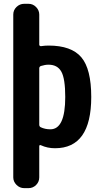

<svg xmlns="http://www.w3.org/2000/svg" viewBox="-20 -770 540 1010"><path d="M245.1 -89.8Q323.2 -89.8 323.2 -259.8Q323.2 -356.4 302.7 -393.1Q282.2 -429.7 235.4 -429.7Q216.8 -429.7 195.3 -422.9Q187.5 -419.9 186.5 -412.1V-114.3Q186.5 -104.5 194.3 -100.6Q216.8 -89.8 245.1 -89.8ZM235.4 -530.3Q355.5 -530.3 407.7 -468.8Q460 -407.2 460 -259.8Q460 9.8 269.5 9.8Q229.5 9.8 195.3 -5.9Q187.5 -9.8 186.5 -1V163.1Q186.5 186.5 169.9 203.1Q153.3 219.7 129.9 219.7H107.4Q84 219.7 66.9 202.6Q49.8 185.5 49.8 163.1V-693.4Q49.8 -716.8 66.9 -733.4Q84 -750 107.4 -750H129.9Q153.3 -750 169.9 -732.9Q186.5 -715.8 186.5 -693.4V-534.2Q186.5 -531.2 189.9 -528.8Q193.4 -526.4 196.3 -527.3Q216.8 -530.3 235.4 -530.3Z"/></svg>

Font: Rounded Mgen+ 1mn bold
Style: Bold
Weight: 700
Designer: [Source Han Sans]
Ryoko NISHIZUKA  (kana & ideographs); Paul D. Hunt (Latin, Greek & Cyrillic); Wenlong ZHANG  (bopomofo
Version: Version 1.059.20150602